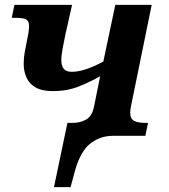

<svg xmlns="http://www.w3.org/2000/svg" viewBox="-20 -556 693 786"><path d="M201 210 256 -53H279Q308 -53 332.5 -66.5Q357 -80 365 -120L390 -244Q350 -221 302.5 -202Q255 -183 197 -183Q151 -183 125 -198.5Q99 -214 88 -239.5Q77 -265 77 -294Q77 -319 81 -341Q85 -363 90 -388Q99 -429 99 -450Q99 -470 87 -476.5Q75 -483 46 -483H28L39 -536H275L248 -416Q243 -392 237 -360.5Q231 -329 231 -310Q231 -288 240.5 -275Q250 -262 274 -262Q325 -262 403 -304L452 -536H601L516 -120Q513 -105 513 -95Q513 -70 528.5 -61.5Q544 -53 575 -53H586L575 0H443Q388 0 347.5 33.5Q307 67 285 150L269 210Z"/></svg>

Font: Noto Serif
Style: Bold Italic
Weight: 700
Italic angle: -12°
Designer: Monotype Design Team
Foundry: Monotype Imaging Inc.
Version: Version 2.013